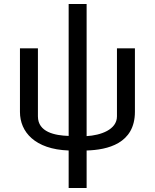

<svg xmlns="http://www.w3.org/2000/svg" viewBox="-20 -742 776 962"><path d="M324 -61C255 -63 170 -80 170 -159V-500H80V-181C80 -81 155 6 324 12V200H414V12C518 9 656 -22 656 -182V-500H566V-159C566 -92 484 -64 414 -60V-722H324Z"/></svg>

Font: Perun
Style: Regular
Weight: 400
Foundry: Copyright (c) Stefan Peev, Context Ltd, 2016
Version: Version 1.089